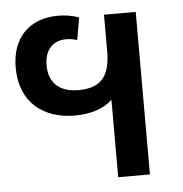

<svg xmlns="http://www.w3.org/2000/svg" viewBox="-45 -602 616 645"><g transform="rotate(-5 263.0 -279.0)"><path d="M328 -548V-424C328 -339 295 -303 221 -303C157 -303 121 -336 121 -395C121 -452 154 -477 194 -477C203 -477 215 -476 231 -471L244 -546C217 -556 192 -558 173 -558C76 -558 17 -496 17 -397C17 -278 96 -219 202 -219C256 -219 300 -234 328 -261V0H435V-548Z"/></g></svg>

Font: Noto Sans Thai Medium
Style: Regular
Weight: 500
Designer: Monotype Design Team
Foundry: Monotype Imaging Inc.
Version: Version 1.901